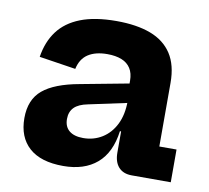

<svg xmlns="http://www.w3.org/2000/svg" viewBox="-68 -640 791 725"><g transform="rotate(10 327.5 -277.0)"><path d="M480 0Q447 0 429.2 -19.8Q411.5 -39.5 411.5 -75.5V-194L422 -214L416 -274L411.5 -307.5V-351Q411.5 -379.5 399.5 -398.2Q387.5 -417 364.8 -426Q342 -435 310 -435Q265 -435 236.8 -416.8Q208.5 -398.5 200 -359L60 -380.5Q69 -439 99.5 -480Q130 -521 185 -542.5Q240 -564 322.5 -564Q400 -564 453.8 -543.8Q507.5 -523.5 535.5 -480.5Q563.5 -437.5 563.5 -369.5V-125.5H629.5V0ZM218.5 10Q132 10 87.5 -30Q43 -70 43 -143Q43 -214 87.5 -251.2Q132 -288.5 227 -305.5L439.5 -345.5V-271.5L271 -235.5Q235 -228.5 218.5 -211.8Q202 -195 202 -167.5Q202 -138 220.8 -122.5Q239.5 -107 274.5 -107Q314.5 -107 346.8 -127Q379 -147 397.5 -184.2Q416 -221.5 416 -274L441 -156.5H407Q396 -73 347.5 -31.5Q299 10 218.5 10Z"/></g></svg>

Font: Hepta Slab ExtraLight
Style: Bold
Weight: 700
Version: Version 1.102